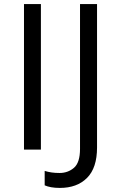

<svg xmlns="http://www.w3.org/2000/svg" viewBox="-20 -734 588 942"><path d="M97.7 0V-713.9H180.7V0ZM273.9 188Q249.5 188 231 184.6Q212.4 181.2 199.2 175.3V104.5Q214.8 109.4 232.9 112.1Q251 114.7 272 114.7Q313 114.7 342.8 89.4Q372.6 64 372.6 -3.9V-713.9H456.1V-10.3Q456.1 89.8 407 138.9Q357.9 188 273.9 188Z"/></svg>

Font: Open Sans
Style: Regular
Weight: 400
Designer: Monotype Design Team
Foundry: Monotype Imaging Inc.
Version: Version 3.000; ttfautohint (v1.8.4)